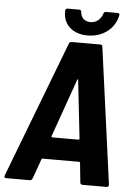

<svg xmlns="http://www.w3.org/2000/svg" viewBox="-66 -907 663 951"><g transform="rotate(5 265.5 -431.5)"><path d="M341 -739C416 -739 476 -785 489 -852C491 -859 487 -863 479 -863H422C415 -863 411 -859 409 -852C401 -825 377 -806 349 -806C321 -806 301 -825 300 -852C299 -859 296 -863 289 -863H232C224 -863 220 -859 220 -851C217 -784 266 -739 341 -739ZM381 0H500C507 0 512 -4 511 -13L419 -690C418 -697 414 -700 407 -700H266C260 -700 254 -697 252 -690L-7 -13C-10 -4 -7 0 1 0H118C125 0 129 -3 132 -10L167 -108C168 -111 169 -112 172 -112H354C357 -112 358 -111 359 -108L369 -10C370 -3 374 0 381 0ZM207 -227 309 -515C310 -520 314 -520 314 -515L346 -227C347 -223 343 -221 340 -221H211C209 -221 206 -223 207 -227Z"/></g></svg>

Font: Barlow Semi Condensed
Style: Bold Italic
Weight: 700
Width: 4
Italic angle: -7°
Designer: Jeremy Tribby
Foundry: Tribby Type
Version: Version 1.422;hotconv 1.0.109;makeotfexe 2.5.65596